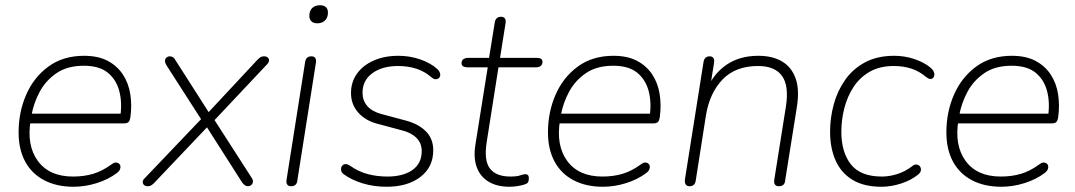

<svg xmlns="http://www.w3.org/2000/svg" viewBox="-20 -705 4105 733"><path d="M261 8Q196 8 148.5 -17Q101 -42 76 -88.5Q51 -135 51 -200Q51 -277 80 -343.5Q109 -410 165 -451Q221 -492 301 -492Q355 -492 391.5 -472.5Q428 -453 449.5 -420Q471 -387 477.5 -345Q484 -303 478 -259Q476 -245 471 -239.5Q466 -234 453 -234H80L86 -271H458L439 -259Q447 -313 435.5 -357Q424 -401 391.5 -427.5Q359 -454 300 -454Q237 -454 195.5 -425.5Q154 -397 131 -353.5Q108 -310 100 -264L97 -246Q81 -150 124.5 -90.5Q168 -31 259 -31Q301 -31 336 -41.5Q371 -52 405 -77Q414 -84 421 -84.5Q428 -85 433 -81.5Q438 -78 439.5 -72Q441 -66 438 -58.5Q435 -51 427 -45Q394 -20 349.5 -6Q305 8 261 8Z M544 6Q535 6 530 1.5Q525 -3 525 -10Q525 -17 530 -22L758 -261L756 -237L616 -455Q609 -467 610 -474.5Q611 -482 616.5 -486Q622 -490 627 -490Q635 -490 640.5 -486.5Q646 -483 650 -475L781 -270H770L964 -478Q970 -484 975 -487Q980 -490 988 -490Q997 -490 1002 -485.5Q1007 -481 1007 -474.5Q1007 -468 1002 -462L793 -240L791 -259L939 -29Q947 -18 945.5 -10Q944 -2 938.5 2Q933 6 927 6Q920 6 914.5 2Q909 -2 904 -9L765 -227L776 -225L568 -6Q562 0 556.5 3Q551 6 544 6Z M1091 6Q1081 6 1076.5 -0.5Q1072 -7 1074 -19L1145 -469Q1147 -480 1153 -485Q1159 -490 1169 -490Q1179 -490 1183.5 -483.5Q1188 -477 1186 -465L1115 -15Q1114 -5 1108 0.5Q1102 6 1091 6ZM1191 -616Q1177 -616 1169 -623.5Q1161 -631 1161 -644Q1161 -664 1172 -674.5Q1183 -685 1202 -685Q1216 -685 1224 -678Q1232 -671 1232 -657Q1232 -638 1221 -627Q1210 -616 1191 -616Z M1456 8Q1407 8 1364.5 -5Q1322 -18 1292 -40Q1285 -45 1283 -52Q1281 -59 1282.5 -65Q1284 -71 1289 -75Q1294 -79 1301 -78.5Q1308 -78 1317 -72Q1348 -50 1383.5 -40.5Q1419 -31 1459 -31Q1519 -31 1554.5 -56Q1590 -81 1590 -128Q1590 -158 1570.5 -178Q1551 -198 1516 -207L1419 -233Q1374 -245 1347 -276Q1320 -307 1320 -350Q1320 -392 1343 -424Q1366 -456 1407 -474Q1448 -492 1501 -492Q1545 -492 1585 -478Q1625 -464 1650 -441Q1657 -434 1659.5 -427Q1662 -420 1660 -414Q1658 -408 1653 -405Q1648 -402 1641.5 -402.5Q1635 -403 1627 -410Q1602 -432 1570 -442.5Q1538 -453 1500 -453Q1439 -453 1401.5 -425.5Q1364 -398 1364 -351Q1364 -322 1381.5 -301Q1399 -280 1435 -270L1532 -244Q1579 -231 1606.5 -203Q1634 -175 1634 -131Q1634 -67 1585 -29.5Q1536 8 1456 8Z M1926 8Q1877 8 1845 -11.5Q1813 -31 1800 -67Q1787 -103 1795 -153L1842 -448H1764Q1754 -448 1748 -452Q1742 -456 1742 -463Q1742 -474 1749 -479Q1756 -484 1766 -484H1847L1869 -620Q1871 -631 1877 -636Q1883 -641 1893 -641Q1903 -641 1907.5 -634.5Q1912 -628 1910 -616L1889 -484H2029Q2040 -484 2045.5 -480.5Q2051 -477 2051 -469Q2051 -459 2044.5 -453.5Q2038 -448 2027 -448H1883L1838 -162Q1827 -92 1850.5 -61.5Q1874 -31 1929 -31Q1953 -31 1966 -35.5Q1979 -40 1986 -40Q1992 -40 1995.5 -36.5Q1999 -33 1999 -25Q1999 -16 1996.5 -10.5Q1994 -5 1986 -2Q1976 2 1958.5 5Q1941 8 1926 8Z M2282 8Q2217 8 2169.5 -17Q2122 -42 2097 -88.5Q2072 -135 2072 -200Q2072 -277 2101 -343.5Q2130 -410 2186 -451Q2242 -492 2322 -492Q2376 -492 2412.5 -472.5Q2449 -453 2470.5 -420Q2492 -387 2498.5 -345Q2505 -303 2499 -259Q2497 -245 2492 -239.5Q2487 -234 2474 -234H2101L2107 -271H2479L2460 -259Q2468 -313 2456.5 -357Q2445 -401 2412.5 -427.5Q2380 -454 2321 -454Q2258 -454 2216.5 -425.5Q2175 -397 2152 -353.5Q2129 -310 2121 -264L2118 -246Q2102 -150 2145.5 -90.5Q2189 -31 2280 -31Q2322 -31 2357 -41.5Q2392 -52 2426 -77Q2435 -84 2442 -84.5Q2449 -85 2454 -81.5Q2459 -78 2460.5 -72Q2462 -66 2459 -58.5Q2456 -51 2448 -45Q2415 -20 2370.5 -6Q2326 8 2282 8Z M2612 6Q2602 6 2597.5 -1.5Q2593 -9 2595 -21L2666 -469Q2668 -480 2674 -485Q2680 -490 2690 -490Q2699 -490 2703.5 -483.5Q2708 -477 2706 -465L2690 -364H2679Q2704 -424 2754 -458Q2804 -492 2875 -492Q2929 -492 2965.5 -470.5Q3002 -449 3017.5 -405.5Q3033 -362 3022 -295L2977 -13Q2976 -4 2970 1Q2964 6 2953 6Q2943 6 2938.5 -0.5Q2934 -7 2936 -19L2980 -296Q2993 -376 2966 -414.5Q2939 -453 2874 -453Q2788 -453 2738.5 -401.5Q2689 -350 2675 -264L2636 -15Q2633 6 2612 6Z M3345 8Q3278 8 3234.5 -18.5Q3191 -45 3170 -92.5Q3149 -140 3149 -202Q3149 -255 3163 -306.5Q3177 -358 3206.5 -400Q3236 -442 3282.5 -467Q3329 -492 3394 -492Q3433 -492 3469.5 -480Q3506 -468 3531 -448Q3540 -441 3544 -433Q3548 -425 3547 -418Q3546 -411 3541.5 -407Q3537 -403 3531 -403.5Q3525 -404 3517 -410Q3490 -433 3459.5 -443Q3429 -453 3392 -453Q3339 -453 3301 -431.5Q3263 -410 3239 -373.5Q3215 -337 3203.5 -292.5Q3192 -248 3192 -202Q3192 -124 3228.5 -77.5Q3265 -31 3347 -31Q3375 -31 3405.5 -40.5Q3436 -50 3463 -71Q3470 -77 3477 -77Q3484 -77 3488.5 -73.5Q3493 -70 3495 -64Q3497 -58 3495 -51.5Q3493 -45 3487 -40Q3459 -17 3420.5 -4.5Q3382 8 3345 8Z M3803 8Q3738 8 3690.5 -17Q3643 -42 3618 -88.5Q3593 -135 3593 -200Q3593 -277 3622 -343.5Q3651 -410 3707 -451Q3763 -492 3843 -492Q3897 -492 3933.5 -472.5Q3970 -453 3991.5 -420Q4013 -387 4019.5 -345Q4026 -303 4020 -259Q4018 -245 4013 -239.5Q4008 -234 3995 -234H3622L3628 -271H4000L3981 -259Q3989 -313 3977.5 -357Q3966 -401 3933.5 -427.5Q3901 -454 3842 -454Q3779 -454 3737.5 -425.5Q3696 -397 3673 -353.5Q3650 -310 3642 -264L3639 -246Q3623 -150 3666.5 -90.5Q3710 -31 3801 -31Q3843 -31 3878 -41.5Q3913 -52 3947 -77Q3956 -84 3963 -84.5Q3970 -85 3975 -81.5Q3980 -78 3981.5 -72Q3983 -66 3980 -58.5Q3977 -51 3969 -45Q3936 -20 3891.5 -6Q3847 8 3803 8Z"/></svg>

Font: Nunito ExtraLight
Style: Italic
Weight: 200
Italic angle: -9°
Designer: Vernon Adams
Foundry: Vernon Adams
Version: Version 3.602